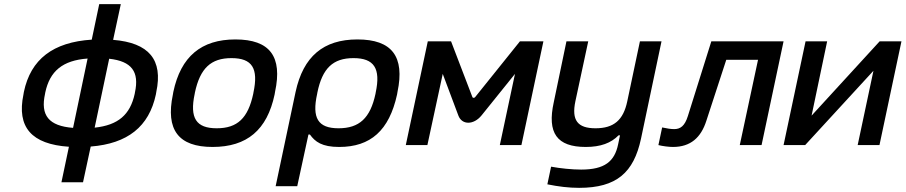

<svg xmlns="http://www.w3.org/2000/svg" viewBox="-20 -699 4363 925"><path d="M95 -256 93 -244C60 -86 132 -4 312 8L276 179H380L417 7C595 -7 698 -89 731 -244L733 -256C766 -411 698 -493 525 -507L562 -679H458L422 -508C236 -496 128 -414 95 -256ZM197 -247 198 -253C220 -357 282 -408 402 -417L332 -83C215 -92 174 -143 197 -247ZM436 -84 506 -416C614 -404 652 -354 630 -253L629 -247C607 -146 549 -96 436 -84Z M815 -256 813 -244C777 -73 840 9 1004 9C1170 9 1267 -73 1303 -244L1305 -256C1342 -427 1280 -509 1114 -509C950 -509 851 -427 815 -256ZM918 -247 919 -253C944 -370 996 -419 1095 -419C1195 -419 1226 -370 1201 -253L1200 -247C1175 -130 1124 -81 1024 -81C925 -81 893 -130 918 -247Z M1893 -244 1895 -256C1931 -427 1868 -509 1702 -509C1538 -509 1441 -427 1404 -256L1308 198H1412L1466 -51H1473C1498 -16 1531 9 1614 9C1765 9 1855 -70 1893 -244ZM1508 -247 1509 -253C1533 -370 1584 -419 1683 -419C1782 -419 1815 -370 1790 -253L1789 -247C1764 -130 1711 -81 1611 -81C1512 -81 1482 -130 1508 -247Z M2041 -500 1935 0H2039L2113 -343L2188 -143C2205 -96 2262 -96 2300 -143L2461 -343L2388 0H2492L2598 -500H2485L2269 -231C2266 -227 2258 -226 2256 -231L2153 -500Z M3068 -30 3167 -500H3063L3002 -211C2983 -120 2937 -81 2849 -81C2762 -81 2733 -120 2752 -211L2814 -500H2709L2648 -207C2615 -58 2663 9 2802 9C2874 9 2924 -10 2960 -47H2967L2958 -4C2941 79 2893 118 2780 118C2735 118 2678 112 2635 104L2617 189C2671 200 2720 206 2770 206C2951 206 3033 132 3068 -30Z M3383 -117 3479 -411H3632L3544 0H3649L3755 -500H3407L3294 -140C3279 -92 3258 -77 3228 -77C3213 -77 3192 -80 3170 -85L3152 0C3172 5 3202 9 3222 9C3307 9 3357 -36 3383 -117Z M3755 0H3859L4188 -358L4112 0H4217L4323 -500H4218L3890 -142L3965 -500H3861Z"/></svg>

Font: LT Wave Text Medium Italic
Style: Regular
Weight: 500
Designer: Daniel Lyons
Version: Version 2.5 (Glyphs App)